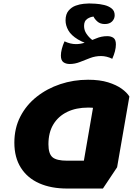

<svg xmlns="http://www.w3.org/2000/svg" viewBox="-20 -1065 797 1110"><path d="M368 25Q275 25 206.5 -5.5Q138 -36 100.5 -95.5Q63 -155 63 -240Q63 -324 97.5 -391Q132 -458 192 -505.5Q252 -553 328.5 -578.5Q405 -604 489 -604Q557 -604 605 -589Q653 -574 683.5 -552Q714 -530 728 -507L657 -98L575 25ZM463 -125 529 -507 537 -427Q538 -439 524 -441Q510 -443 489 -443Q420 -443 368.5 -418Q317 -393 288.5 -346Q260 -299 260 -231Q260 -176 283.5 -156Q307 -136 368 -136H489ZM383 -695Q361 -695 346.5 -705.5Q332 -716 332 -744Q332 -761 337.5 -782.5Q343 -804 353 -826Q370 -818 386.5 -814Q403 -810 419 -810Q443 -810 465.5 -817Q488 -824 507 -835L541 -796Q470 -813 430.5 -837Q391 -861 375 -889.5Q359 -918 359 -947Q359 -983 376.5 -1003.5Q394 -1024 418 -1032.5Q442 -1041 464 -1043Q486 -1045 495 -1045Q508 -1045 532.5 -1043.5Q557 -1042 582.5 -1036Q608 -1030 625.5 -1016Q643 -1002 643 -977Q643 -956 628 -941Q613 -926 586 -926Q559 -926 542.5 -941Q526 -956 521 -969Q503 -968 484.5 -956Q466 -944 466 -915Q466 -890 480 -869.5Q494 -849 511.5 -835.5Q529 -822 538 -816L470 -819Q504 -829 535 -842.5Q566 -856 600 -856Q622 -856 636 -846Q650 -836 650 -808Q650 -772 629 -725Q613 -733 596.5 -737Q580 -741 564 -741Q531 -741 501 -729.5Q471 -718 442 -706.5Q413 -695 383 -695Z"/></svg>

Font: Lemonada
Style: Regular
Weight: 400
Designer: Mohamed Gaber (Arabic), Eduardo Tunni (Latin)
Foundry: Kief Type Foundry
Version: Version 4.005